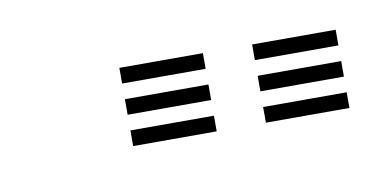

<svg xmlns="http://www.w3.org/2000/svg" viewBox="-27 -748 288 146"><g transform="rotate(-10 117.5 -675.0)"><path d="M170.8 -693.3V-705.4H235.3V-693.3ZM68.3 -645V-657.1H132.8V-645ZM68.3 -669.2V-681.2H132.8V-669.2ZM68.3 -693.3V-705.4H132.8V-693.3ZM170.8 -645V-657.1H235.3V-645ZM170.8 -669.2V-681.2H235.3V-669.2Z"/></g></svg>

Font: Big Shoulders Inline Thin
Style: Regular
Weight: 100
Designer: Patric King
Foundry: XO Type Co
Version: Version 2.002